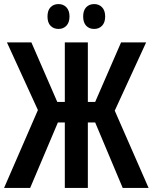

<svg xmlns="http://www.w3.org/2000/svg" viewBox="-25 -922 749 942"><path d="M-5 0 161 -382 9 -714H129L256 -422H293V-714H406V-422H442L569 -714H692L538 -379L704 0H577L442 -321H406V0H293V-321H259L123 0ZM208 -841Q208 -871 223 -886.5Q238 -902 262 -902Q286 -902 301 -886Q316 -870 316 -841Q316 -812 301 -796Q286 -780 262 -780Q238 -780 223 -795.5Q208 -811 208 -841ZM383 -841Q383 -871 398 -886.5Q413 -902 437 -902Q461 -902 476 -886Q491 -870 491 -841Q491 -812 476 -796Q461 -780 437 -780Q412 -780 397.5 -796Q383 -812 383 -841Z"/></svg>

Font: Noto Sans ExtraCondensed SemiBold
Style: Regular
Weight: 600
Width: 2
Designer: Monotype Design Team
Foundry: Monotype Imaging Inc.
Version: Version 2.013; ttfautohint (v1.8.4.7-5d5b)